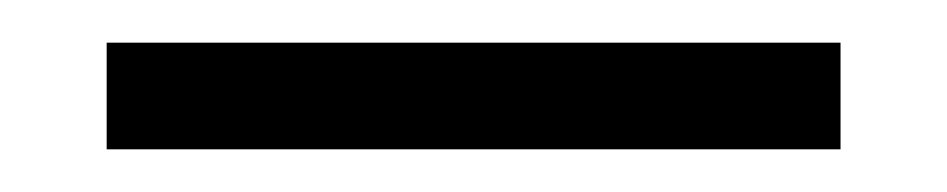

<svg xmlns="http://www.w3.org/2000/svg" viewBox="-20 -637 444 90"><path d="M374 -567H30V-617H374Z"/></svg>

Font: Non Bureau Medium
Style: Regular
Weight: 500
Designer: Jona Saucedo
Foundry: Non Foundry
Version: Version 1.000; ttfautohint (v1.8.4)